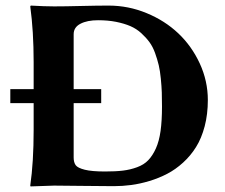

<svg xmlns="http://www.w3.org/2000/svg" viewBox="-20 -668 811 691"><path d="M245.1 -101.1V-296.9H344.2V-347.2H245.1V-544.9C245.1 -561.5 253.3 -574.1 269.5 -582.5C285.8 -591 307 -595.2 333 -595.2C356.4 -595.2 378 -593.3 397.7 -589.4C417.4 -585.4 434.6 -580.3 449.2 -574C463.9 -567.6 477 -559.2 488.5 -548.6C500.1 -538 509.8 -527.3 517.8 -516.4C525.8 -505.5 532.6 -492.4 538.1 -477.1C543.6 -461.8 548 -447.2 551.3 -433.3C554.5 -419.5 557 -403.4 558.8 -385C560.6 -366.6 561.8 -350.1 562.3 -335.4C562.7 -320.8 563 -303.7 563 -284.2C563 -250.7 561.3 -221.5 557.9 -196.8C554.4 -172 548.8 -151 541 -133.8C533.2 -116.5 524.1 -102.5 513.7 -91.6C503.3 -80.6 489.8 -72.2 473.4 -66.2C456.9 -60.1 439.9 -56.1 422.4 -54C404.8 -51.8 383.3 -50.8 357.9 -50.8C326.3 -50.8 302.1 -52.9 285.2 -57.1C268.2 -61.4 257.3 -66.8 252.4 -73.5C247.6 -80.2 245.1 -89.4 245.1 -101.1ZM174.8 -645C152 -645 124 -646 90.8 -647.9L88.9 -645C97 -585.4 101.1 -518.7 101.1 -444.8V-347.2H17.1V-296.9H101.1V-200.2C101.1 -123 97 -56.3 88.9 0L89.8 2.9L174.8 0C200.8 0 234 0.3 274.4 1C314.8 1.6 353 2 389.2 2C410.3 2 431.4 0.6 452.4 -2.2C473.4 -5 495.2 -9.8 517.8 -16.6C540.4 -23.4 561.8 -32.1 581.8 -42.5C601.8 -52.9 620.8 -66.3 638.9 -82.8C657 -99.2 672.5 -117.8 685.5 -138.7C698.6 -159.5 708.9 -184.4 716.6 -213.4C724.2 -242.4 728 -273.9 728 -308.1C728 -353.7 718.3 -397.5 699 -439.5C679.6 -481.4 653.8 -517.7 621.6 -548.1C589.4 -578.5 551.4 -602.8 507.6 -620.8C463.8 -638.9 418.3 -647.9 371.1 -647.9C345.7 -647.9 313 -647.5 272.9 -646.5C232.9 -645.5 200.2 -645 174.8 -645Z"/></svg>

Font: Linux Biolinum G
Style: Bold
Weight: 700
Designer: Philipp H. Poll
Foundry: Philipp H. Poll
Version: Version 1.1.0